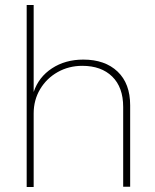

<svg xmlns="http://www.w3.org/2000/svg" viewBox="-20 -750 622 770"><path d="M502 -328V-1H474V-321Q474 -400 430 -443Q386 -486 310 -486Q256 -486 211.5 -461Q167 -436 141 -392.5Q115 -349 115 -295V0H87V-730H115V-381Q135 -441 188.5 -476Q242 -511 314 -511Q401 -511 451.5 -463Q502 -415 502 -328Z"/></svg>

Font: Work Sans ExtraLight
Style: Regular
Weight: 280
Designer: Wei Huang
Foundry: Wei Huang
Version: Version 1.500